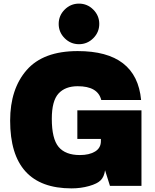

<svg xmlns="http://www.w3.org/2000/svg" viewBox="-20 -1026 857 1060"><path d="M266 -370Q266 -260 303.5 -215Q341 -170 421 -170Q473 -170 505 -189.5Q537 -209 537 -247V-259H407V-417H761V0H587L560 -86Q555 -50 536 -31Q518 -12 472 1Q426 14 375 14Q36 14 36 -360Q36 -535 127.5 -639.5Q219 -744 409 -744Q734 -744 759 -474H539Q520 -550 409 -550Q340 -550 303 -509.5Q266 -469 266 -370ZM337 -815Q304 -848 304 -894Q304 -940 337 -973Q370 -1006 416 -1006Q462 -1006 495 -973Q528 -940 528 -894Q528 -848 495 -815Q462 -782 416 -782Q370 -782 337 -815Z"/></svg>

Font: Nacelle Black
Style: Regular
Weight: 900
Designer: Sora Sagano
Foundry: Sora Sagano
Version: Version 1.000;FEAKit 1.0